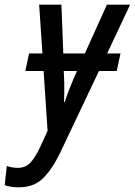

<svg xmlns="http://www.w3.org/2000/svg" viewBox="-108 -559 575 819"><path d="M-28 240Q-47 240 -61.5 237.5Q-76 235 -88 231L-79 149Q-68 153 -56 155Q-44 157 -32 157Q1 157 21.5 135Q42 113 61 73L95 -1L78 -256H0L16 -331H73L59 -539H154L162 -331H254L348 -539H447L349 -331H406L390 -256H314L148 94Q115 162 76 201Q37 240 -28 240ZM165 -124H168Q177 -152 191 -187Q205 -222 216 -246L220 -256H164Q168 -186 165 -124Z"/></svg>

Font: Noto Sans Condensed Medium
Style: Italic
Weight: 500
Width: 3
Italic angle: -12°
Designer: Monotype Design Team
Foundry: Monotype Imaging Inc.
Version: Version 2.013; ttfautohint (v1.8.4.7-5d5b)